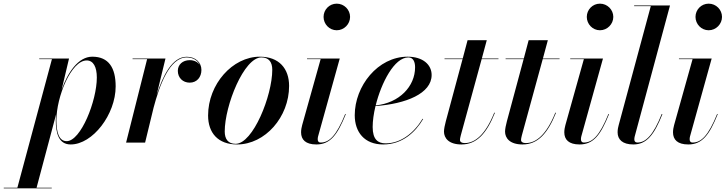

<svg xmlns="http://www.w3.org/2000/svg" viewBox="-130 -780 3968 1050"><path d="M175 -123C175 -54.5 189.5 10 256.5 10C377 10 502.5 -154.5 502.5 -307.5C502.5 -408.5 465 -470 374.5 -470C298 -470 240 -383 207 -289L247.5 -460H84.5V-456.5H154L-35 246.5H-109.5V250H153V246.5H70L176.5 -153.5C175.5 -143 175 -132.5 175 -123ZM178.5 -122.5C178.5 -250 259 -449.5 344 -449.5C380.5 -449.5 399.5 -414 399.5 -356C399.5 -228.5 312 -8 234.5 -8C192 -8 178.5 -57.5 178.5 -122.5Z M674.5 -456.5 559.5 0H663.5L710 -191.5C741 -308.5 796 -466 891 -466C926 -466 951 -449.5 962 -425.5C951 -441.5 930.5 -451 908 -451C868.5 -451 842.5 -426.5 842.5 -392.5C842.5 -355 869.5 -328 907.5 -328C947 -328 971.5 -358.5 971.5 -397.5C971.5 -438.5 939.5 -469.5 891 -469.5C811.5 -469.5 760 -364.5 726.5 -260.5L775 -460H595V-456.5Z M1166.5 10C1320 10 1451 -140 1451 -310C1451 -405 1396 -470 1291 -470C1141.5 -470 1008 -319.5 1008 -148.5C1008 -53.5 1062 10 1166.5 10ZM1158.5 6.5C1117.5 6.5 1099 -19.5 1099 -61C1099 -202.5 1204 -466 1299.5 -466C1340.5 -466 1359 -440 1359 -398.5C1359 -257 1253.5 6.5 1158.5 6.5Z M1639.5 -687.5C1639.5 -648.5 1671 -614.5 1711.5 -614.5C1752 -614.5 1784.5 -648.5 1784.5 -687.5C1784.5 -727 1752 -760 1711.5 -760C1671 -760 1639.5 -727 1639.5 -687.5ZM1761 -155.5 1758 -157C1709.5 -37 1670 -0.5 1624 -0.5C1611.5 -0.5 1607.5 -8.5 1607.5 -18.5C1607.5 -23 1608 -28.5 1609.5 -34L1728 -460H1549V-456.5H1623.5L1522.5 -96C1519.5 -85 1516.5 -70 1516.5 -56.5C1516.5 -16 1541.5 10 1600 10C1676.5 10 1715.5 -43 1761 -155.5Z M1908 -85.5C1908 -118.5 1913.5 -158.5 1923.5 -200C2090 -212 2230.5 -268.5 2230.5 -370C2230.5 -426.5 2182.5 -470 2099 -470C1936 -470 1810 -309 1810 -150C1810 -57.5 1863 10 1965.5 10C2069.5 10 2141 -56 2184 -129L2181 -130.5C2133 -51 2060.5 4 1979 4C1937.5 4 1908 -16.5 1908 -85.5ZM2103 -466C2131.5 -466 2140 -439 2140 -412C2140 -307.5 2054 -217 1924.5 -203.5C1955.5 -328 2026.5 -466 2103 -466Z M2576.5 -163 2573 -164C2525 -44 2468 2.5 2411.5 2.5C2394.5 2.5 2385.5 -4 2385.5 -14.5C2385.5 -23.5 2388.5 -32.5 2390 -40L2504 -456.5H2596V-460H2505L2532 -560H2427L2400.5 -460H2301V-456.5H2399.5L2308 -116.5C2302.5 -96.5 2298 -73.5 2298 -60.5C2298 -25 2324 10 2393.5 10C2477.5 10 2531 -50.5 2576.5 -163Z M2910.5 -163 2907 -164C2859 -44 2802 2.5 2745.5 2.5C2728.5 2.5 2719.5 -4 2719.5 -14.5C2719.5 -23.5 2722.5 -32.5 2724 -40L2838 -456.5H2930V-460H2839L2866 -560H2761L2734.5 -460H2635V-456.5H2733.5L2642 -116.5C2636.5 -96.5 2632 -73.5 2632 -60.5C2632 -25 2658 10 2727.5 10C2811.5 10 2865 -50.5 2910.5 -163Z M3079 -687.5C3079 -648.5 3110.5 -614.5 3151 -614.5C3191.5 -614.5 3224 -648.5 3224 -687.5C3224 -727 3191.5 -760 3151 -760C3110.5 -760 3079 -727 3079 -687.5ZM3200.5 -155.5 3197.5 -157C3149 -37 3109.5 -0.5 3063.5 -0.5C3051 -0.5 3047 -8.5 3047 -18.5C3047 -23 3047.5 -28.5 3049 -34L3167.5 -460H2988.5V-456.5H3063L2962 -96C2959 -85 2956 -70 2956 -56.5C2956 -16 2981 10 3039.5 10C3116 10 3155 -43 3200.5 -155.5Z M3492.5 -155.5 3489 -157C3441.5 -37.5 3400 -0.5 3356 -0.5C3343.5 -0.5 3339 -8 3339 -17.5C3339 -22 3339.5 -28 3341 -33.5L3534 -750H3338V-746.5H3429L3253.5 -96C3251 -86.5 3247.5 -73 3247.5 -56.5C3247.5 -16.5 3275 10 3333.5 10C3406.5 10 3447.5 -43 3492.5 -155.5Z M3673.5 -687.5C3673.5 -648.5 3705 -614.5 3745.5 -614.5C3786 -614.5 3818.5 -648.5 3818.5 -687.5C3818.5 -727 3786 -760 3745.5 -760C3705 -760 3673.5 -727 3673.5 -687.5ZM3795 -155.5 3792 -157C3743.5 -37 3704 -0.5 3658 -0.5C3645.5 -0.5 3641.5 -8.5 3641.5 -18.5C3641.5 -23 3642 -28.5 3643.5 -34L3762 -460H3583V-456.5H3657.5L3556.5 -96C3553.5 -85 3550.5 -70 3550.5 -56.5C3550.5 -16 3575.5 10 3634 10C3710.5 10 3749.5 -43 3795 -155.5Z"/></svg>

Font: Bodoni* 48pt Medium
Style: Italic
Weight: 500
Italic angle: -13°
Version: Version 2.3